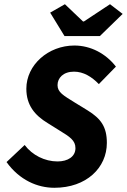

<svg xmlns="http://www.w3.org/2000/svg" viewBox="-20 -879 602 911"><path d="M238 12C390 12 487 -83 487 -201C487 -277 459 -316 396 -355L334 -393C281 -426 253 -441 253 -475C253 -509 280 -539 331 -539C376 -539 415 -515 449 -480L530 -563C482 -625 410 -663 333 -663C209 -663 105 -571 105 -458C105 -380 145 -332 206 -295L262 -260C311 -230 338 -213 338 -176C338 -136 302 -113 253 -113C192 -113 133 -143 97 -191L11 -110C73 -24 158 12 238 12ZM286 -708H454L562 -813L502 -859L378 -777H374L288 -859L218 -819Z"/></svg>

Font: Source Sans Pro
Style: Bold Italic
Weight: 700
Italic angle: -11°
Designer: Paul D. Hunt
Foundry: Adobe Systems Incorporated
Version: Version 3.006;hotconv 1.0.111;makeotfexe 2.5.65597